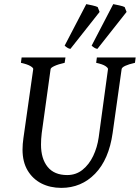

<svg xmlns="http://www.w3.org/2000/svg" viewBox="-20 -893 676 928"><path d="M635.7 -615.2 632.3 -589.4Q570.3 -575.2 567.9 -559.1L524.4 -250Q506.3 -122.1 439.7 -53.5Q373 15.1 276.4 15.1Q222.7 15.1 180.4 -6.3Q138.2 -27.8 113.5 -69.1Q88.9 -110.4 88.9 -169.9Q88.9 -196.3 93.3 -226.1L140.6 -559.1Q141.6 -564.9 127 -573.7Q112.3 -582.5 81.1 -589.4L84.5 -615.2H296.4L292.5 -589.4Q261.7 -582.5 243.7 -574.2Q225.6 -565.9 224.6 -559.1L181.6 -249Q179.7 -234.9 179 -220.7Q178.2 -206.5 178.2 -193.8Q178.2 -126 210.2 -86.4Q242.2 -46.9 304.7 -46.9Q347.2 -46.9 378.9 -72.3Q410.6 -97.7 430.4 -139.2Q450.2 -180.7 457 -229L502 -559.1Q502.4 -564.9 489.5 -573.7Q476.6 -582.5 444.8 -589.4L448.2 -615.2ZM591.8 -835.4 450.7 -656.7Q443.4 -657.7 436.3 -662.1Q429.2 -666.5 422.9 -672.4L527.3 -873Q536.6 -871.6 555.9 -867.2Q575.2 -862.8 582.5 -858.9ZM461.4 -835.4 320.3 -656.7Q313 -657.7 305.9 -662.1Q298.8 -666.5 292.5 -672.4L397 -873Q406.2 -871.6 425.5 -867.2Q444.8 -862.8 452.1 -858.9Z"/></svg>

Font: Gentium Book Plus
Style: Italic
Weight: 400
Italic angle: -8°
Designer: Victor Gaultney, Annie Olsen, Iska Routamaa, Becca Hirsbrunner
Foundry: SIL International
Version: Version 6.101